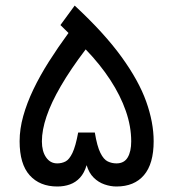

<svg xmlns="http://www.w3.org/2000/svg" viewBox="-20 -678 630 698"><path d="M132.3 -164.1Q132.3 -205.1 149.2 -254.9Q166 -304.7 201.2 -365.2Q236.3 -425.8 291.5 -498.5Q344.2 -443.8 381.1 -387.2Q418 -330.6 437.5 -274.4Q457 -218.3 457 -164.1Q457 -127 444.1 -105.5Q431.2 -84 403.3 -84Q386.7 -84 371.8 -91.1Q356.9 -98.1 345 -122.1Q333 -146 324.7 -196.3H264.2Q254.9 -146 243.4 -122.1Q231.9 -98.1 218.3 -91.1Q204.6 -84 188 -84Q162.6 -84 147.5 -106Q132.3 -127.9 132.3 -164.1ZM294.9 -77.6Q303.2 -49.3 320.6 -32.2Q337.9 -15.1 359.9 -7.6Q381.8 0 403.3 0Q468.3 0 503.4 -41.3Q538.6 -82.5 538.6 -164.6Q538.6 -232.9 511.5 -308.8Q484.4 -384.8 421.6 -471.4Q358.9 -558.1 251.5 -657.7L199.7 -586.9L229 -558.1Q190.4 -505.4 157.7 -453.9Q125 -402.3 101.3 -352.8Q77.6 -303.2 64.5 -256.1Q51.3 -209 51.3 -164.6Q51.3 -81.5 87.9 -40.8Q124.5 0 188.5 0Q213.4 0 234.4 -7.6Q255.4 -15.1 271 -32.2Q286.6 -49.3 294.9 -77.6Z"/></svg>

Font: Vazirmatn
Style: Regular
Weight: 400
Designer: Saber Rastikerdar
Foundry: Saber Rastikerdar
Version: Version 33.003;September 2, 2022;FontCreator 14.0.0.2862 64-